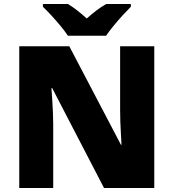

<svg xmlns="http://www.w3.org/2000/svg" viewBox="-20 -947 874 967"><path d="M757 0H504L243 -503H239Q241 -480 243 -447.5Q245 -415 246.5 -382Q248 -349 248 -322V0H77V-714H329L589 -218H592Q591 -241 589 -272Q587 -303 586 -335Q585 -367 585 -391V-714H757ZM322 -767Q307 -790 284.5 -817Q262 -844 238.5 -869.5Q215 -895 196 -913V-927H322Q348 -911 369.5 -894Q391 -877 417 -854Q443 -877 466 -894.5Q489 -912 515 -927H639V-913Q622 -896 598.5 -870.5Q575 -845 552.5 -817.5Q530 -790 514 -767Z"/></svg>

Font: Noto Sans Khmer Black
Style: Regular
Weight: 900
Version: Version 2.003